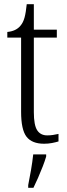

<svg xmlns="http://www.w3.org/2000/svg" viewBox="-20 -678 321 919"><path d="M191 10Q133 10 107 -23.5Q81 -57 81 -143V-498H15V-525Q57 -529 78 -555Q91 -570 97.5 -594Q104 -618 108 -658H142V-536H252V-498H142V-141Q142 -79 158 -54.5Q174 -30 206 -30Q221 -30 233.5 -32Q246 -34 260 -37V-1Q247 3 229 6.5Q211 10 191 10ZM115 208Q122 173 128.5 135.5Q135 98 139 61H201V71Q195 92 184.5 119Q174 146 162 173.5Q150 201 140 221H115Z"/></svg>

Font: Noto Serif Tamil Condensed Light
Style: Italic
Weight: 300
Width: 3
Italic angle: -12°
Designer: Indian Type Foundry, Tom Grace, and the Monotype Design Team
Foundry: Monotype Imaging Inc.
Version: Version 2.003; ttfautohint (v1.8.4.7-5d5b)